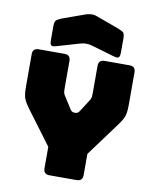

<svg xmlns="http://www.w3.org/2000/svg" viewBox="-103 -1054 910 1131"><g transform="rotate(10 352.5 -488.5)"><path d="M434 0H272Q236 0 236 -36V-164L83 -369Q68 -390 59.5 -406Q51 -422 48 -441.5Q45 -461 45 -492V-684Q45 -720 81 -720H235Q271 -720 271 -684V-520Q271 -510 272 -499.5Q273 -489 280 -478L326 -406Q336 -389 350 -389H360Q374 -389 384 -406L430 -478Q437 -489 438 -499.5Q439 -510 439 -520V-684Q439 -720 475 -720H624Q660 -720 660 -684V-492Q660 -461 657 -441.5Q654 -422 645.5 -406Q637 -390 622 -369L470 -163V-36Q470 0 434 0ZM320 -797 183 -757Q158 -749 150 -755Q142 -761 142 -788V-869Q142 -896 150.5 -904Q159 -912 183 -922L311 -968Q320 -972 330.5 -974Q341 -976 350 -977Q359 -977 367 -976Q375 -975 382 -972L519 -922Q545 -912 553 -904Q561 -896 561 -869V-788Q561 -761 553 -755Q545 -749 519 -757L382 -797Q351 -805 320 -797Z"/></g></svg>

Font: Bungee Tint
Style: Regular
Weight: 400
Designer: David Jonathan Ross
Foundry: David Jonathan Ross
Version: Version 2.001